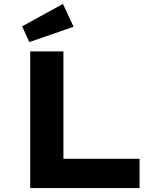

<svg xmlns="http://www.w3.org/2000/svg" viewBox="-20 -963 816 983"><path d="M134.7 0V-700H304.7V-149.9H694.6V0ZM130 -747.5 93.4 -828.2 302.2 -943 356.7 -826Z"/></svg>

Font: Lexend Giga
Style: Regular
Weight: 400
Designer: Bonnie Shaver-Troup, Thomas Jockin
Foundry: Lexend
Version: Version 1.007